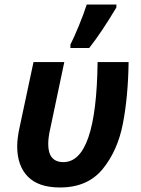

<svg xmlns="http://www.w3.org/2000/svg" viewBox="-20 -818 621 848"><path d="M56 -171Q56 -207 66 -253L128 -544H264L202 -250Q193 -211 193 -182Q193 -102 260 -102Q406 -102 411 -544H548Q546 -393 523 -273Q500 -153 433.5 -71.5Q367 10 245 10Q150 10 103 -38Q56 -86 56 -171ZM291 -621Q308 -655 329 -706Q350 -757 363 -798H494V-785Q427 -673 374 -606H291Z"/></svg>

Font: Noto Sans Display
Style: Bold Italic
Weight: 700
Italic angle: -12°
Designer: Monotype Design team
Foundry: Monotype Imaging Inc.
Version: Version 1.000